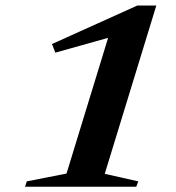

<svg xmlns="http://www.w3.org/2000/svg" viewBox="-20 -694 655 713"><path d="M227 -49.5 381.5 -553.5 185.5 -498.5 173 -530.5 490 -673.5H560.5L369 -48.5L493.5 -20.5L486 -0.5H73L79.5 -20.5Z"/></svg>

Font: Newsreader Text
Style: Bold Italic
Weight: 700
Italic angle: -17°
Designer: Hugues Gentile
Foundry: Production Type
Version: Version 1.001